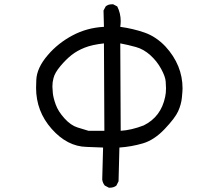

<svg xmlns="http://www.w3.org/2000/svg" viewBox="-20 -813 1040 894"><path d="M491 61H487L468 51Q458 39 456 23L460 -126Q422 -128 383 -129Q293 -131 220.5 -213Q148 -295 148 -404L149 -440Q151 -497 203 -557Q250 -612 317.5 -648Q385 -684 464 -688L462 -764L472 -783Q483 -793 501 -793H507L526 -783Q542 -751 542 -715Q542 -702 540 -688Q599 -680 652.5 -661.5Q706 -643 750 -597Q830 -510 830 -401Q830 -391 827 -359Q824 -327 809.5 -295Q795 -263 746.5 -212Q698 -161 645.5 -145.5Q593 -130 536 -126L532 31L522 51Q510 61 491 61ZM466 -204 464 -611Q409 -605 374 -591Q339 -577 313.5 -557Q288 -537 261.5 -505.5Q235 -474 229 -449Q224 -431 224 -410Q224 -401 226 -379.5Q228 -358 239.5 -326Q251 -294 280.5 -261.5Q310 -229 341 -219.5Q372 -210 392 -204ZM542 -204Q592 -207 649 -229Q730 -269 749 -362Q753 -379 753 -402Q753 -411 751.5 -433.5Q750 -456 730.5 -492Q711 -528 680 -556Q649 -584 613 -594Q577 -604 540 -611Z"/></svg>

Font: Xiaolai Mono SC
Style: Regular
Weight: 400
Monospace: yes
Designer: LXGW / Nozomi Seto
Version: Version 3.113;September 30, 2024